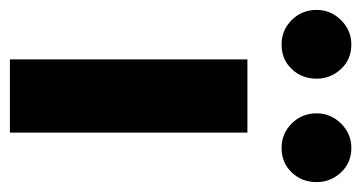

<svg xmlns="http://www.w3.org/2000/svg" viewBox="-222 -539 730 388"><g transform="rotate(90 143.0 -345.0)"><path d="M69 0V-480H217V0ZM-31 -620Q-31 -648 -10.5 -669Q10 -690 39 -690Q69 -690 88.5 -669Q108 -648 108 -620Q108 -590 88.5 -569.5Q69 -549 39 -549Q10 -549 -10.5 -569.5Q-31 -590 -31 -620ZM178 -620Q178 -648 198.5 -669Q219 -690 248 -690Q278 -690 297.5 -669Q317 -648 317 -620Q317 -590 297.5 -569.5Q278 -549 248 -549Q219 -549 198.5 -569.5Q178 -590 178 -620Z"/></g></svg>

Font: Mukta ExtraBold
Style: Regular
Weight: 800
Designer: Girish Dalvi and Yashodeep Gholap
Foundry: Ek Type
Version: Version 2.538;PS 1.002;hotconv 16.6.51;makeotf.lib2.5.65220;